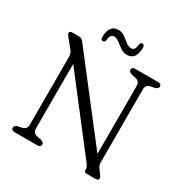

<svg xmlns="http://www.w3.org/2000/svg" viewBox="-192 -1011 1125 1167"><g transform="rotate(30 371.0 -428.0)"><path d="M254 -19Q254 0 230.5 0H70.5Q47 0 47 -19Q47 -34 68.5 -40.5L96.5 -46Q128 -53.5 128 -85V-558.5Q128 -576.5 123.5 -587.2Q119 -598 110.5 -608L65 -663.5Q52.5 -677.5 52.5 -686Q52.5 -700 70.5 -700H115.5Q127 -700 134.8 -696.5Q142.5 -693 150 -683L572.5 -137.5V-615Q572.5 -646.5 540 -654L511.5 -659.5Q490 -666.5 490 -681Q490 -700 513.5 -700H673.5Q697 -700 697 -681Q697 -666 675 -659.5L647 -654Q631.5 -650.5 623.5 -641.5Q615.5 -632.5 615.5 -615V-103Q615.5 -84 626.5 -67.5L648.5 -38.5Q659.5 -22.5 659.5 -16Q659.5 0 640 0H576Q558.5 0 558.5 -16Q558.5 -28 555 -36.8Q551.5 -45.5 539.5 -61L171.5 -537.5V-85Q171.5 -67.5 179.8 -58.5Q188 -49.5 204 -46L232 -40.5Q254 -34 254 -19ZM427 -748Q400.5 -748 379.5 -762.8Q358.5 -777.5 340.8 -792Q323 -806.5 305.5 -806.5Q276.5 -806.5 274 -763Q272 -747 258.5 -747Q243 -747 243 -768Q243 -811.5 260 -833Q277 -854.5 306 -854.5Q332.5 -854.5 353 -839.8Q373.5 -825 391.2 -810.2Q409 -795.5 427.5 -795.5Q456.5 -795.5 458.5 -839Q460 -855.5 474.5 -855.5Q489.5 -855.5 489.5 -834Q489.5 -790 472.5 -769Q455.5 -748 427 -748Z"/></g></svg>

Font: Fraunces 72pt SuperSoft Light
Style: Regular
Weight: 300
Version: Version 1.000;[0bf87f6ff]